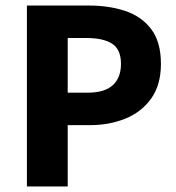

<svg xmlns="http://www.w3.org/2000/svg" viewBox="-20 -672 636 692"><path d="M77 0V-652H301Q373 -652 431.5 -632.5Q490 -613 525 -567Q560 -521 560 -442Q560 -366 525 -317Q490 -268 432 -244.5Q374 -221 305 -221H224V0ZM224 -338H296Q357 -338 386.5 -365Q416 -392 416 -442Q416 -494 384 -514.5Q352 -535 292 -535H224Z"/></svg>

Font: Source Sans 3 ExtraLight
Style: Bold
Weight: 700
Version: Version 3.052;hotconv 1.1.0;makeotfexe 2.6.0